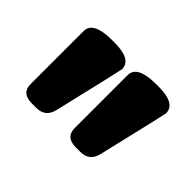

<svg xmlns="http://www.w3.org/2000/svg" viewBox="-66 -808 450 450"><g transform="rotate(45 159.5 -583.0)"><path d="M101 -702Q158 -702 158 -670Q158 -667 117 -494Q110 -464 80 -464H65Q31 -464 31 -494V-670Q31 -702 94 -702ZM247 -702Q304 -702 304 -670Q304 -667 263 -494Q256 -464 226 -464H211Q177 -464 177 -494V-670Q177 -702 240 -702Z"/></g></svg>

Font: Asap
Style: Bold Italic
Weight: 700
Italic angle: -6°
Designer: Pablo Cosgaya
Foundry: Pablo Cosgaya
Version: Version 1.007;PS 001.007;hotconv 1.0.70;makeotf.lib2.5.58329